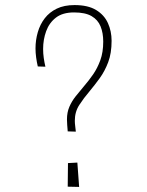

<svg xmlns="http://www.w3.org/2000/svg" viewBox="-20 -735 579 757"><path d="M279 -216 247 -217Q246 -230 245 -242Q244 -254 244 -264Q244 -292 253.5 -314Q263 -336 278.5 -355.5Q294 -375 311 -395Q330 -417 347 -441.5Q364 -466 375.5 -497.5Q387 -529 387 -571Q387 -605 376.5 -631Q366 -657 341 -671.5Q316 -686 272 -686Q227 -686 200.5 -665.5Q174 -645 162 -612Q150 -579 150 -542Q150 -524 152.5 -506.5Q155 -489 159 -472L129 -473Q125 -490 122.5 -508.5Q120 -527 120 -544Q120 -577 129 -608Q138 -639 156.5 -663Q175 -687 204 -701Q233 -715 274 -715Q327 -715 359 -695.5Q391 -676 405.5 -644Q420 -612 420 -574Q420 -525 406.5 -489.5Q393 -454 373 -426.5Q353 -399 333 -375Q310 -348 292.5 -321Q275 -294 275 -259Q275 -249 276.5 -238Q278 -227 279 -216ZM292 2 247 1 248 -92 285 -94Z"/></svg>

Font: Truculenta Thin
Style: Regular
Weight: 250
Version: Version 1.002